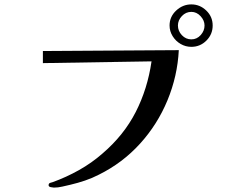

<svg xmlns="http://www.w3.org/2000/svg" viewBox="-20 -848 1040 873"><path d="M910 -732Q910 -755 892 -774.5Q874 -794 850 -794Q825 -794 807 -775Q789 -756 789 -732Q789 -707 807 -688Q825 -669 850 -669Q875 -669 892.5 -688.5Q910 -708 910 -732ZM793 -620Q787 -502 741.5 -392Q696 -282 616.5 -194.5Q537 -107 430 -54Q399 -38 366.5 -27Q334 -16 300 -8Q282 -4 263 0.5Q244 5 225 5Q221 5 211 3Q201 1 201 -6Q201 -14 208 -16.5Q215 -19 220 -20Q281 -42 339 -74.5Q397 -107 446 -150Q543 -233 597 -338.5Q651 -444 669 -569L175 -561V-616ZM947 -732Q947 -692 918.5 -663.5Q890 -635 850 -635Q824 -635 801.5 -648Q779 -661 765 -683.5Q751 -706 751 -732Q751 -772 781 -800Q811 -828 850 -828Q889 -828 918 -800Q947 -772 947 -732Z"/></svg>

Font: Kaisei Opti Medium
Style: Regular
Weight: 500
Designer: Font-Kai, 金井和夫
Foundry: KAZUO KANAI
Version: Version 5.003